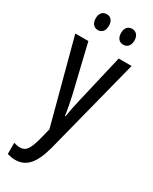

<svg xmlns="http://www.w3.org/2000/svg" viewBox="-242 -774 854 1069"><g transform="rotate(30 185.0 -239.0)"><path d="M60 -668C60 -633 79 -616 103 -616C127 -616 145 -633 145 -668C145 -701 127 -718 103 -718C79 -718 60 -702 60 -668ZM223 -668C223 -633 241 -616 266 -616C290 -616 309 -633 309 -668C309 -701 290 -718 266 -718C242 -718 223 -702 223 -668ZM4 -537 146 -3 129 65C109 141 92 167 53 167C41 167 27 164 14 160V232C32 237 48 240 64 240C137 240 178 191 208 81L366 -537H283L212 -233C201 -188 193 -148 188 -111H184C178 -153 169 -195 161 -233L88 -537Z"/></g></svg>

Font: Noto Sans Gujarati UI ExtraCondensed
Style: Regular
Weight: 400
Width: 2
Designer: Jelle Bosma - Monotype Design Team, Universal Thirst
Foundry: Monotype Imaging Inc.
Version: Version 2.106